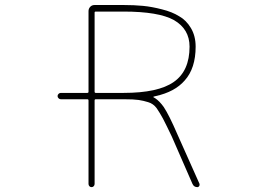

<svg xmlns="http://www.w3.org/2000/svg" viewBox="-20 -773 1040 770"><path d="M771.5 -22.5Q757.8 -22.5 752 -35.2L668.9 -225.6Q646.5 -272.5 633.8 -296.9Q621.1 -320.3 608.4 -338.9Q594.7 -357.4 574.2 -363.3Q555.7 -369.1 536.1 -372.1Q516.6 -375 475.6 -375H364.3Q359.4 -375 359.4 -370.1V-35.2Q359.4 -30.3 356 -26.4Q352.5 -22.5 347.2 -22.5Q341.8 -22.5 338.4 -26.4Q335 -30.3 335 -35.2V-370.1Q335 -375 330.1 -375H223.6Q218.8 -375 214.8 -378.9Q210.9 -382.8 210.9 -387.7Q210.9 -392.6 214.8 -396.5Q218.8 -400.4 223.6 -400.4H330.1Q335 -400.4 335 -405.3V-728.5Q335 -738.3 341.8 -745.6Q348.6 -752.9 359.4 -752.9H475.6Q517.6 -752.9 553.2 -749.5Q588.9 -746.1 629.9 -735.4Q669.9 -725.6 698.2 -708Q726.6 -692.4 745.6 -660.6Q764.6 -628.9 764.6 -585.9Q764.6 -499 720.7 -450.2Q680.7 -404.3 604.5 -387.7L596.7 -385.7Q595.7 -385.7 595.2 -384.8Q594.7 -383.8 595.7 -382.8L602.5 -378.9Q620.1 -367.2 636.7 -343.8Q658.2 -311.5 691.4 -234.4L780.3 -35.2Q780.3 -33.2 780.3 -31.2Q780.3 -29.3 779.3 -27.3Q776.4 -22.5 771.5 -22.5ZM359.4 -405.3Q359.4 -400.4 364.3 -400.4H475.6Q614.3 -400.4 676.8 -444.3Q740.2 -488.3 740.2 -585.9Q740.2 -656.2 677.7 -692.4Q616.2 -726.6 475.6 -726.6H364.3Q359.4 -726.6 359.4 -722.7Z"/></svg>

Font: Rounded-X Mgen+ 1m thin
Style: Regular
Weight: 100
Designer: [Source Han Sans]
Ryoko NISHIZUKA  (kana & ideographs); Paul D. Hunt (Latin, Greek & Cyrillic); Wenlong ZHANG  (bopomofo
Version: Version 1.059.20150602